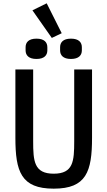

<svg xmlns="http://www.w3.org/2000/svg" viewBox="-20 -1112 640 1144"><path d="M71.7 -698.2V-291.2C71.7 -89.5 105.8 12.1 300.1 12.1C494.3 12.1 528.4 -89.5 528.4 -291.2V-698.2H422.2V-271.3C422.2 -151.6 416.9 -77.1 300.1 -77.1C183.2 -77.1 177.6 -151.6 177.6 -271.3V-698.2ZM132.5 -811.8C132.5 -783.4 150.2 -760.7 197.4 -760.7C244.3 -760.7 262.1 -783.4 262.1 -811.8V-830.3C262.1 -859.4 244.3 -881.7 197.4 -881.7C150.2 -881.7 132.5 -859.4 132.5 -830.3ZM173.3 -1050.4 288.7 -886 347.7 -914.1 258.2 -1092.3ZM338.1 -811.8C338.1 -783.4 355.8 -760.7 402.7 -760.7C449.9 -760.7 467.7 -783.4 467.7 -811.8V-830.3C467.7 -859.4 449.9 -881.7 402.7 -881.7C355.8 -881.7 338.1 -859.4 338.1 -830.3Z"/></svg>

Font: Margiela Mono Medium
Style: Regular
Weight: 500
Designer: Mike Abbink, Paul van der Laan, Pieter van Rosmalen
Foundry: Bold Monday
Version: Version 2.003 2021